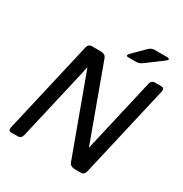

<svg xmlns="http://www.w3.org/2000/svg" viewBox="-197 -1020 1112 1168"><g transform="rotate(30 358.5 -436.0)"><path d="M437.5 -752Q409.7 -752 435.5 -777.8L511.2 -853.5Q529.3 -871.6 553.2 -871.6H635.7Q673.3 -871.6 639.2 -846.2L531.2 -766.1Q511.7 -752 489.3 -752ZM48.8 0Q24.4 0 30.8 -26.9L179.7 -673.3Q186 -700.2 210.4 -700.2H269.5Q304.2 -700.2 313 -675.8L502.4 -158.2H504.4Q508.8 -180.7 512.7 -197.3L622.1 -673.3Q628.4 -700.2 652.8 -700.2H697.8Q722.2 -700.2 715.8 -673.3L566.9 -26.9Q560.5 0 536.1 0H496.1Q461.9 0 453.1 -24.4L251.5 -573.7H249.5Q245.6 -552.2 241.7 -534.7L124.5 -26.9Q118.2 0 93.8 0Z"/></g></svg>

Font: Istok Web
Style: BoldItalic
Weight: 700
Italic angle: -13°
Designer: Andrey V. Panov
Foundry: Andrey V. Panov
Version: Version 1.0.2g